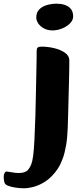

<svg xmlns="http://www.w3.org/2000/svg" viewBox="-135 -776 439 1041"><path d="M-5.9 244.8Q-30.8 244.8 -55.2 240.5Q-79.5 236.3 -94.3 230Q-107.9 224 -111.4 211.6Q-114.9 199.2 -114.9 181.4Q-114.9 169.9 -110.1 161.9Q-105.4 153.8 -98.6 153.8Q-93.6 153.8 -72.8 157.9Q-52 162 -34.7 162Q-16.5 162 -3.8 157.9Q8.9 153.8 16.7 145.3Q26.9 133.6 33.8 116.8Q40.6 100 44.6 69.9Q48.6 39.9 51.4 -11.9Q54.3 -63.6 56.8 -145.2Q58.3 -200.6 59.4 -255.9Q60.5 -311.3 61.6 -360.4Q62.8 -409.5 63.3 -446.5Q63.8 -483.4 63.8 -500.9Q63.8 -512.4 69 -517.8Q74.3 -523.2 90.6 -523.2Q123.5 -523.2 158.5 -515Q193.4 -506.7 217.1 -490.1Q240.9 -473.5 240.9 -447.9Q240.9 -434.6 240.5 -404.5Q240.1 -374.5 239.1 -334.3Q238.1 -294.2 236.8 -249.6Q235.6 -205 234.6 -162.1Q233.6 -119.1 232.3 -84.1Q230.4 -28.5 223.1 13.2Q215.9 54.8 204.5 85.4Q193.1 116.1 178.6 138.2Q164.2 160.4 146.7 177.9Q124.4 200.9 97.9 215.8Q71.4 230.8 44.7 237.8Q18.1 244.8 -5.9 244.8ZM150.1 -611.1Q123.5 -611.1 103.5 -621.8Q83.5 -632.5 72.6 -648.8Q61.7 -665.1 61.7 -680.9Q61.7 -708.4 77.6 -724.7Q93.6 -741 119.2 -748.5Q144.8 -756 172.9 -756Q195.3 -756 215.7 -749.6Q236.2 -743.2 248.9 -727.9Q261.6 -712.6 261.6 -686.6Q261.6 -666 244 -648.6Q226.4 -631.2 200.4 -621.1Q174.4 -611.1 150.1 -611.1Z"/></svg>

Font: Briem Hand Thin
Style: Regular
Weight: 100
Designer: Gunnlaugur SE Briem, Eben Sorkin
Foundry: Sorkin Type Co.
Version: Version 1.003